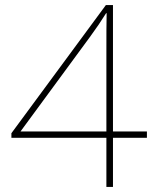

<svg xmlns="http://www.w3.org/2000/svg" viewBox="-20 -738 610 758"><path d="M560 -194V-219H426V-718H398L25 -212V-194H400V0H426V-194ZM400 -219H61L335 -592C365 -633 376 -650 399 -686H401C400 -635 400 -610 400 -524Z"/></svg>

Font: Noto Sans Arabic Thin
Style: Regular
Weight: 100
Designer: Monotype Design Team, Nadine Chahine, Nizar Qandah and Khaled Hosny
Foundry: Monotype Imaging Inc.
Version: Version 2.012